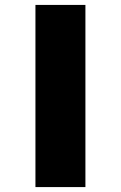

<svg xmlns="http://www.w3.org/2000/svg" viewBox="-20 -760 492 780"><path d="M124 0V-740H327V0Z"/></svg>

Font: Lexend Exa Black
Style: Regular
Weight: 900
Designer: Bonnie Shaver-Troup, Thomas Jockin
Foundry: Lexend
Version: Version 1.007